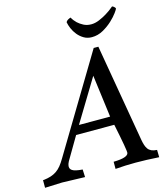

<svg xmlns="http://www.w3.org/2000/svg" viewBox="-187 -1014 959 1113"><g transform="rotate(-15 292.5 -457.5)"><path d="M47 -4 -56 0V-46H-50Q-26 -49 -7.5 -55Q11 -61 26.5 -71.5Q42 -82 55.5 -98.5Q69 -115 83 -139L426 -710H454L555 -123Q558 -106 562.5 -92Q567 -78 574.5 -67.5Q582 -57 595 -51Q608 -45 628 -44L629 0Q551 -5 489 -5Q427 -5 367 0V-43H371Q451 -45 457 -71Q460 -85 426 -249H197L117 -113Q110 -99 109 -92Q104 -71 120.5 -60Q137 -49 182 -46L184 0ZM382 -555 228 -301H415ZM609 -901Q609 -900 609.5 -899.5Q610 -899 610 -898Q610 -894 595.5 -874Q581 -854 557 -831.5Q533 -809 501 -791Q469 -773 433 -773Q406 -773 385 -785.5Q364 -798 349 -816.5Q334 -835 325 -856Q316 -877 313 -895Q317 -903 326 -908Q335 -913 342 -915Q353 -895 369 -880Q383 -867 403 -856.5Q423 -846 449 -846Q472 -846 497 -856.5Q522 -867 543 -880Q568 -895 591 -915Q601 -912 609 -901Z"/></g></svg>

Font: Lusitana
Style: Italic
Weight: 400
Italic angle: -12°
Designer: Ana Paula Megda
Foundry: Ana Paula Megda
Version: Version 1.000; ttfautohint (v1.1) -l 8 -r 50 -G 200 -x 14 -D